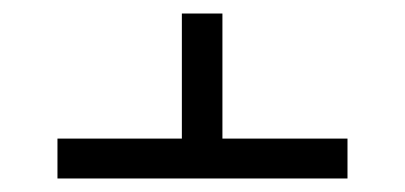

<svg xmlns="http://www.w3.org/2000/svg" viewBox="-20 -592 599 284"><path d="M65 -328H494V-387H309V-572H249V-387H65Z"/></svg>

Font: Noto Serif Hebrew
Style: Regular
Weight: 400
Designer: Monotype Design Team
Foundry: Monotype Imaging Inc.
Version: Version 1.901